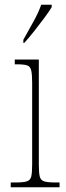

<svg xmlns="http://www.w3.org/2000/svg" viewBox="-20 -786 277 806"><path d="M25 0V-20H45Q77 -20 92 -24.5Q107 -29 111 -44.5Q115 -60 115 -95V-439Q115 -474 111 -490.5Q107 -507 94 -511.5Q81 -516 51 -516H42V-536H143V-95Q143 -60 147 -44.5Q151 -29 166 -24.5Q181 -20 213 -20H230V0ZM78 -619Q100 -659 120.5 -695.5Q141 -732 153 -766H197V-756Q187 -739 167 -712Q147 -685 124.5 -656.5Q102 -628 82 -606H78Z"/></svg>

Font: Noto Serif Tamil Condensed Thin
Style: Italic
Weight: 100
Width: 3
Italic angle: -12°
Designer: Indian Type Foundry, Tom Grace, and the Monotype Design Team
Foundry: Monotype Imaging Inc.
Version: Version 2.003; ttfautohint (v1.8.4.7-5d5b)